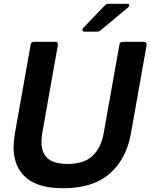

<svg xmlns="http://www.w3.org/2000/svg" viewBox="-20 -985 798 1019"><path d="M52 -204Q52 -232 59 -277L143 -749Q145 -763 160 -763H273Q281 -763 284.5 -758Q288 -753 287 -745L204 -277Q200 -245 200 -231Q200 -175 232.5 -145Q265 -115 339 -115Q426 -115 471 -157.5Q516 -200 530 -277L614 -749Q616 -763 631 -763H744Q752 -763 755.5 -758Q759 -753 758 -745L675 -277Q651 -141 562 -63.5Q473 14 316 14Q181 14 116.5 -43.5Q52 -101 52 -204ZM430 -817Q424 -817 420.5 -819.5Q417 -822 417 -826Q417 -830 422 -837L537 -957Q544 -965 556 -965H653Q666 -965 666 -957Q666 -951 659 -945L515 -825Q508 -817 496 -817Z"/></svg>

Font: Open Sauce Two
Style: Bold Italic
Weight: 700
Italic angle: -10°
Designer: Alfredo Marco Pradil
Foundry: Creative Sauce Fz LLC
Version: Version 1.477